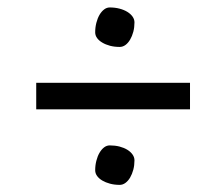

<svg xmlns="http://www.w3.org/2000/svg" viewBox="-20 -550 603 520"><path d="M78.1 -325.7H494.6V-253.9H78.1ZM237.8 -88.9Q237.8 -102.5 241 -114.7Q244.1 -127 249.5 -136.2Q254.9 -145.5 262 -150.9Q269 -156.2 277.3 -156.2Q291.5 -156.2 303.7 -153.1Q315.9 -149.9 325 -144.3Q334 -138.7 339.1 -131.3Q344.2 -124 344.2 -115.7Q344.2 -102.5 341.1 -90.6Q337.9 -78.6 332.5 -69.3Q327.1 -60.1 319.8 -54.7Q312.5 -49.3 304.2 -49.3Q290 -49.3 278.1 -52.5Q266.1 -55.7 257.1 -61Q248 -66.4 242.9 -73.5Q237.8 -80.6 237.8 -88.9ZM237.8 -462.4Q237.8 -476.1 241 -488.3Q244.1 -500.5 249.5 -509.8Q254.9 -519 262 -524.4Q269 -529.8 277.3 -529.8Q291.5 -529.8 303.7 -526.6Q315.9 -523.4 325 -517.8Q334 -512.2 339.1 -504.9Q344.2 -497.6 344.2 -489.3Q344.2 -476.1 341.1 -464.1Q337.9 -452.1 332.5 -442.9Q327.1 -433.6 319.8 -428.2Q312.5 -422.9 304.2 -422.9Q290 -422.9 278.1 -426Q266.1 -429.2 257.1 -434.6Q248 -439.9 242.9 -447Q237.8 -454.1 237.8 -462.4Z"/></svg>

Font: Noticia Text
Style: Italic
Weight: 400
Italic angle: -8°
Designer: JM Sole
Foundry: JM Sole
Version: Version 1.003